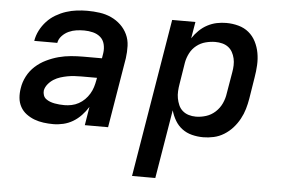

<svg xmlns="http://www.w3.org/2000/svg" viewBox="-52 -601 1304 888"><g transform="rotate(5 600.0 -156.5)"><path d="M207 8Q184 8 161.5 5Q139 2 119 -5.5Q99 -13 81.5 -26Q64 -39 53.5 -58Q43 -77 41 -99.5Q39 -122 43 -145Q47 -173 61 -200Q75 -227 97.5 -247.5Q120 -268 148 -281.5Q176 -295 204 -302.5Q232 -310 261 -312.5Q290 -315 318 -315H405L409 -340Q412 -361 407 -381Q402 -401 387.5 -413.5Q373 -426 353 -431Q333 -436 312 -436Q294 -436 276 -433.5Q258 -431 240.5 -423Q223 -415 209.5 -400.5Q196 -386 193 -368H86Q90 -393 102 -416.5Q114 -440 132 -459.5Q150 -479 173 -492.5Q196 -506 220.5 -514Q245 -522 270 -525Q295 -528 319 -528Q348 -528 376.5 -524Q405 -520 430 -508.5Q455 -497 474.5 -478.5Q494 -460 505.5 -435.5Q517 -411 518 -382.5Q519 -354 515 -325L461 0H353L367 -86Q354 -65 336.5 -46.5Q319 -28 298 -15.5Q277 -3 253.5 2.5Q230 8 207 8ZM251 -84Q267 -84 284 -87.5Q301 -91 316.5 -99.5Q332 -108 344.5 -120.5Q357 -133 366 -148Q375 -163 380 -179Q385 -195 388 -212L390 -223H318Q302 -223 285.5 -222Q269 -221 253 -218Q237 -215 221 -210Q205 -205 190.5 -196Q176 -187 164.5 -173Q153 -159 150 -143Q149 -132 152.5 -121.5Q156 -111 164.5 -104.5Q173 -98 183.5 -94Q194 -90 205 -88Q216 -86 227.5 -85Q239 -84 251 -84Z M591 215 713 -520H821L808 -443Q821 -463 838.5 -480Q856 -497 877 -508Q898 -519 920 -523.5Q942 -528 964 -528Q993 -528 1020.5 -520.5Q1048 -513 1068.5 -496Q1089 -479 1101.5 -454.5Q1114 -430 1119 -402.5Q1124 -375 1122.5 -346Q1121 -317 1116 -288L1100 -188Q1096 -164 1089 -140Q1082 -116 1069.5 -93Q1057 -70 1039.5 -50.5Q1022 -31 999.5 -17Q977 -3 952 2.5Q927 8 903 8Q876 8 850.5 1.5Q825 -5 805 -20Q785 -35 772 -57Q759 -79 752 -104L699 215ZM861 -84Q884 -84 908 -91.5Q932 -99 951 -116.5Q970 -134 980.5 -157Q991 -180 994 -203L1011 -303Q1014 -319 1014.5 -335.5Q1015 -352 1011.5 -367.5Q1008 -383 1000.5 -396.5Q993 -410 981 -419Q969 -428 953.5 -432Q938 -436 921 -436Q899 -436 876 -430Q853 -424 834 -409Q815 -394 804 -372.5Q793 -351 789 -329L773 -229Q770 -212 769 -194.5Q768 -177 771 -161Q774 -145 780.5 -130Q787 -115 799 -104.5Q811 -94 827 -89Q843 -84 861 -84Z"/></g></svg>

Font: Iosevka Aile Semibold Oblique
Style: Regular
Weight: 600
Italic angle: -9°
Designer: Belleve Invis
Foundry: Belleve Invis
Version: Version 31.1.0; ttfautohint (v1.8.4)